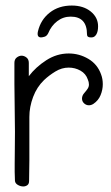

<svg xmlns="http://www.w3.org/2000/svg" viewBox="-20 -677 401 693"><path d="M239 -657Q281 -657 307.5 -635.5Q334 -614 334 -582Q334 -563 327.5 -552.5Q321 -542 311 -542H307Q294 -542 294 -553Q294 -617 235 -617Q208 -617 186.5 -600.5Q165 -584 154 -557Q149 -547 141 -544.5Q133 -542 128 -542Q112 -542 117 -564Q127 -606 159.5 -631.5Q192 -657 239 -657ZM64 -4Q54 -4 44.5 -9.5Q35 -15 34 -24Q33 -41 33 -56.5Q33 -72 33 -85Q33 -113 33.5 -139.5Q34 -166 34 -201Q34 -245 33 -288Q32 -331 32 -374V-450Q32 -463 40.5 -469.5Q49 -476 58 -476Q67 -476 75.5 -469.5Q84 -463 84 -450V-402Q109 -435 147 -459.5Q185 -484 228 -484Q266 -484 299 -464.5Q332 -445 345 -408Q351 -392 351 -373Q351 -353 343 -333.5Q335 -314 317 -302Q309 -297 301 -297Q291 -297 283.5 -304Q276 -311 276 -321Q276 -332 284 -341Q292 -350 296.5 -357Q301 -364 301 -372Q301 -381 297 -390Q290 -411 270.5 -422Q251 -433 228 -433Q203 -433 180 -419Q157 -405 139 -388Q113 -363 99.5 -327Q86 -291 86 -255V-170Q86 -133 86 -97Q86 -61 85 -24Q85 -13 78.5 -8.5Q72 -4 64 -4Z"/></svg>

Font: Twinkle Star
Style: Regular
Weight: 400
Designer: Robert E. Leuschke
Foundry: Robert E. Leuschke
Version: Version 2.010; ttfautohint (v1.8.3)